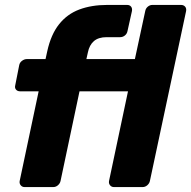

<svg xmlns="http://www.w3.org/2000/svg" viewBox="-20 -760 776 780"><path d="M80 0Q70 0 64 -7.5Q58 -15 60 -25L137 -389H62Q51 -389 45 -396Q39 -403 42 -414L58 -495Q60 -506 69.5 -513Q79 -520 89 -520H165L172 -552Q187 -620 220 -661.5Q253 -703 302.5 -721.5Q352 -740 416 -740H496Q507 -740 512.5 -733Q518 -726 516 -715L498 -634Q496 -623 487.5 -616Q479 -609 468 -609H413Q380 -609 361.5 -593Q343 -577 337 -547L331 -520H528L570 -715Q572 -726 580.5 -733Q589 -740 599 -740H715Q726 -740 732 -733Q738 -726 736 -715L589 -25Q587 -15 578.5 -7.5Q570 0 559 0H443Q433 0 427 -7.5Q421 -15 423 -25L500 -389H303L226 -25Q224 -15 215.5 -7.5Q207 0 196 0Z"/></svg>

Font: Rubik
Style: Bold Italic
Weight: 700
Italic angle: -12°
Designer: Hubert and Fischer
Foundry: Hubert and Fischer
Version: Version 2.300;gftools[0.9.30]